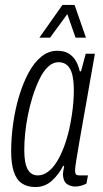

<svg xmlns="http://www.w3.org/2000/svg" viewBox="-20 -743 414 775"><path d="M123 12Q90 12 68 -3Q46 -18 35.5 -50.5Q25 -83 25 -133Q25 -188 33.5 -247Q42 -306 58 -358Q74 -410 96 -450.5Q118 -491 147 -514.5Q176 -538 211 -538Q240 -538 258 -526.5Q276 -515 286.5 -496.5Q297 -478 302 -455H307L326 -526H363L342 -407Q338 -382 330.5 -341Q323 -300 315 -254Q307 -208 299.5 -165.5Q292 -123 287.5 -93.5Q283 -64 283 -56Q283 -45 286 -40Q289 -35 302 -35H335L329 -2Q320 3 307.5 6.5Q295 10 284 10Q265 10 250.5 0Q236 -10 234 -37Q234 -44 235.5 -53Q237 -62 239 -72L235 -74Q219 -41 190.5 -14.5Q162 12 123 12ZM133 -35Q154 -35 173.5 -49.5Q193 -64 209 -89.5Q225 -115 238 -149.5Q251 -184 260 -224Q266 -252 270 -278.5Q274 -305 276 -330Q278 -355 278 -378Q278 -415 272 -440.5Q266 -466 252 -479Q238 -492 216 -492Q194 -492 174.5 -474Q155 -456 139.5 -424Q124 -392 111 -351Q100 -315 92.5 -277.5Q85 -240 81.5 -204.5Q78 -169 78 -137Q78 -85 91.5 -60Q105 -35 133 -35ZM139 -591 232 -723H281L327 -591H285L243 -711H270L182 -591Z"/></svg>

Font: Archivo ExtraCondensed ExtraLight
Style: Italic
Weight: 250
Width: 2
Italic angle: -10°
Designer: Hector Gatti
Foundry: Omnibus-Type
Version: Version 2.001